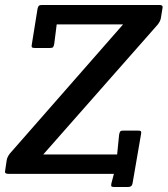

<svg xmlns="http://www.w3.org/2000/svg" viewBox="-37 -699 674 772"><path d="M-3 0Q-17 0 -17 -8Q-17 -11 -16 -15L-10 -55Q-8 -68 3 -82L458 -601H191L181 -522Q179 -512 176 -509Q173 -506 163 -506H104Q94 -506 91.5 -509Q89 -512 91 -521L114 -664Q116 -673 119.5 -676Q123 -679 133 -679H603Q617 -679 617 -671Q617 -668 616 -664L610 -627Q608 -614 597 -600L137 -78H434L442 -158Q444 -168 447 -171Q450 -174 460 -174H517Q527 -174 529.5 -171Q532 -168 530 -159L496 38Q494 53 477 53H423Q413 53 411 50Q409 47 411 38L421 0Z"/></svg>

Font: Crete Round
Style: Italic
Weight: 400
Designer: Veronika Burian
Foundry: TypeTogether
Version: Version 1.001; ttfautohint (v1.6)